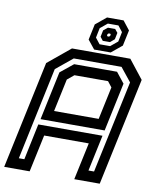

<svg xmlns="http://www.w3.org/2000/svg" viewBox="-113 -974 854 1047"><g transform="rotate(10 313.5 -450.0)"><path d="M-17 0 110 -597 235 -700H558L639 -597L512 0H371L415 -206H168L124 0ZM53.5 -60H84L126 -260H481.5L439 -60H470L579 -572.5L518.5 -648H254L162 -572.5ZM198 -347H445L483.5 -528L459.5 -558.5H273.5L236.5 -528ZM133 -290.5 190 -559.5 261.5 -617.5H499L545 -559.5L488 -290.5ZM355 -715 316 -763.5 334.5 -850.5 394 -899.5H485.5L524 -850.5L505.5 -763.5L446.5 -715ZM379 -748.5H437.5L477 -781L488 -835L462.5 -867.5H404L364.5 -835L353.5 -781ZM393 -770 377.5 -790 385 -826.5 408.5 -845.5H448.5L464 -826.5L456.5 -790L433 -770ZM414 -798.5H422.5L428 -803.5L430 -811L426.5 -815.5H418L412.5 -811L410.5 -803.5Z"/></g></svg>

Font: Tourney SemiBold
Style: Italic
Weight: 600
Italic angle: -12°
Version: Version 1.015